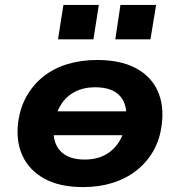

<svg xmlns="http://www.w3.org/2000/svg" viewBox="-20 -750 733 781"><path d="M318 11Q223 11 161 -23Q99 -57 71.5 -116.5Q44 -176 54 -253Q62 -313 89 -360Q116 -407 158 -440Q200 -473 255.5 -489.5Q311 -506 375 -506Q470 -506 532 -473Q594 -440 621 -381Q648 -322 638 -244Q631 -184 604 -136.5Q577 -89 534.5 -56Q492 -23 437.5 -6Q383 11 318 11ZM324 -101Q373 -101 408 -120Q443 -139 464.5 -173.5Q486 -208 492 -255Q501 -321 469.5 -358Q438 -395 367 -395Q320 -395 284.5 -376.5Q249 -358 227.5 -323.5Q206 -289 200 -242Q191 -175 223.5 -138Q256 -101 324 -101ZM155 -200 170 -297H537L521 -200ZM449 -590 470 -730H615L592 -590ZM216 -590 238 -730H382L360 -590Z"/></svg>

Font: Nunito Sans 10pt SemiExpanded ExtraBold
Style: Italic
Weight: 800
Width: 6
Italic angle: -9°
Designer: Vernon Adams
Foundry: Vernon Adams
Version: Version 3.101;gftools[0.9.27]